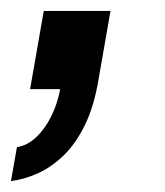

<svg xmlns="http://www.w3.org/2000/svg" viewBox="-42 -163 302 351"><path d="M-22 168 -11 106Q8 103 24 88Q40 73 51.5 50Q63 27 68 0H13L38 -143H160L138 -17Q130 31 113.5 65Q97 99 75 120.5Q53 142 28 153.5Q3 165 -22 168Z"/></svg>

Font: Archivo Condensed
Style: Bold Italic
Weight: 700
Width: 3
Italic angle: -10°
Designer: Hector Gatti
Foundry: Omnibus-Type
Version: Version 2.001